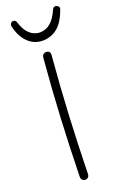

<svg xmlns="http://www.w3.org/2000/svg" viewBox="-190 -1058 719 1126"><g transform="rotate(-20 169.5 -495.0)"><path d="M147 -739Q148 -755 155.5 -761.5Q163 -768 173 -768Q185 -768 192 -761.5Q199 -755 198 -739Q182 -554 173 -375.5Q164 -197 160 -14Q160 1 152.5 8Q145 15 135 15Q124 15 116.5 8Q109 1 109 -14Q113 -197 122 -376Q131 -555 147 -739ZM180 -837Q145 -837 116.5 -853Q88 -869 66.5 -900.5Q45 -932 35 -978Q33 -990 39.5 -997.5Q46 -1005 55 -1005Q69 -1005 74 -989Q87 -948 105 -926.5Q123 -905 143 -896.5Q163 -888 180 -888Q218 -888 246.5 -912.5Q275 -937 296 -985Q301 -996 305.5 -999Q310 -1002 316 -1002Q325 -1002 333.5 -994.5Q342 -987 337 -974Q310 -898 269.5 -867.5Q229 -837 180 -837Z"/></g></svg>

Font: Playpen Sans ExtraLight
Style: Regular
Weight: 250
Designer: Laura Meseguer, Veronika Burian, José Scaglione
Foundry: TypeTogether
Version: Version 1.001